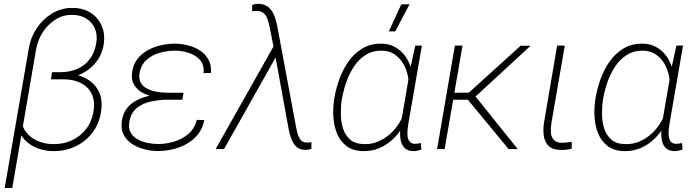

<svg xmlns="http://www.w3.org/2000/svg" viewBox="-20 -761 3555 980"><path d="M245.1 -386.7H312.5Q370.1 -385.3 415.3 -362.5Q460.4 -339.8 482.9 -296.6Q505.4 -253.4 496.1 -192.4Q486.8 -130.4 452.6 -85Q418.5 -39.6 366.5 -14.4Q314.5 10.7 252.9 10.3Q215.8 10.3 181.2 -1Q146.5 -12.2 119.9 -34.2Q93.3 -56.2 79.3 -87.4Q65.4 -118.7 70.3 -159.2L92.8 -170.9Q86.9 -124 109.6 -91.6Q132.3 -59.1 170.7 -42.2Q209 -25.4 251.5 -25.4Q303.7 -24.9 346.7 -44.7Q389.6 -64.5 418.7 -101.6Q447.8 -138.7 457 -190.4Q465.8 -242.2 449.5 -278.6Q433.1 -314.9 396.7 -335Q360.4 -355 310.5 -356H240.2ZM349.1 -720.7Q402.3 -720.7 440.9 -696.8Q479.5 -672.9 498.3 -631.3Q517.1 -589.8 509.8 -537.1Q501.5 -482.4 470 -443.1Q438.5 -403.8 392.1 -382.3Q345.7 -360.8 293 -360.4H241.2L245.6 -392.6H291Q338.4 -393.1 376 -409.9Q413.6 -426.8 438.2 -459.5Q462.9 -492.2 471.2 -539.6Q478.5 -581.5 464.8 -614.3Q451.2 -647 420.9 -666Q390.6 -685.1 348.1 -685.1Q300.8 -685.5 262.9 -661.1Q225.1 -636.7 199.7 -598.4Q174.3 -560.1 165.5 -516.1L42.5 198.7H3.9L127.4 -516.1Q136.2 -569.8 167.2 -616.5Q198.2 -663.1 245.1 -691.9Q292 -720.7 349.1 -720.7Z M828.1 -280.8H915.5L910.6 -252H831.1Q792 -251.5 750.7 -242.9Q709.5 -234.4 679.2 -210.7Q648.9 -187 640.6 -141.1Q634.3 -107.9 646.2 -85.7Q658.2 -63.5 681.4 -50.5Q704.6 -37.6 732.7 -31.7Q760.7 -25.9 787.1 -25.9Q827.6 -25.9 869.1 -38.3Q910.6 -50.8 942.1 -77.9Q973.6 -105 983.9 -148.9L1022.5 -148.4Q1015.1 -106.9 991.9 -77.1Q968.8 -47.4 935.5 -28.1Q902.3 -8.8 863.8 0.5Q825.2 9.8 786.6 9.8Q752.4 9.8 717.8 1Q683.1 -7.8 654.8 -25.9Q626.5 -43.9 611.3 -72.8Q596.2 -101.6 601.6 -142.1Q607.4 -184.1 629.9 -210.9Q652.3 -237.8 685.1 -252.9Q717.8 -268.1 755.1 -274.2Q792.5 -280.3 828.1 -280.8ZM911.6 -257.8H829.6Q801.3 -258.8 768.6 -265.6Q735.8 -272.5 708 -287.4Q680.2 -302.2 664.8 -327.4Q649.4 -352.5 653.8 -389.6Q659.2 -430.2 680.4 -458.5Q701.7 -486.8 733.4 -504.4Q765.1 -522 801.8 -530Q838.4 -538.1 874.5 -538.1Q908.2 -537.6 941.9 -528.8Q975.6 -520 1002.7 -501.7Q1029.8 -483.4 1044.9 -455.3Q1060.1 -427.2 1056.6 -388.2H1018.6Q1023.4 -429.7 1001.2 -454.6Q979 -479.5 943.8 -491Q908.7 -502.4 874 -502.4Q836.4 -502.4 797.6 -492.2Q758.8 -481.9 730 -457.3Q701.2 -432.6 692.9 -390.6Q687 -358.9 698.5 -338.9Q710 -318.8 731.9 -307.9Q753.9 -296.9 780.5 -292.5Q807.1 -288.1 832 -287.6H917Z M1388.2 -470.2 1123.5 0H1080.6L1383.8 -537.6L1412.6 -523.9ZM1296.4 -741.2Q1322.8 -741.2 1340.1 -731Q1357.4 -720.7 1368.4 -703.6Q1379.4 -686.5 1385.7 -665.3Q1392.1 -644 1396 -623L1490.7 -115.2Q1493.7 -98.6 1498.8 -79.8Q1503.9 -61 1514.6 -47.4Q1525.4 -33.7 1546.4 -33.2Q1552.2 -32.7 1558.1 -33.7Q1564 -34.7 1569.8 -35.6L1569.3 -1Q1563 1 1555.9 2.4Q1548.8 3.9 1541.5 3.9Q1510.7 4.4 1493.4 -11.5Q1476.1 -27.3 1467.3 -51.5Q1458.5 -75.7 1453.6 -100.6L1384.3 -480.5L1358.4 -612.8Q1354.5 -632.8 1348.6 -654.1Q1342.8 -675.3 1329.8 -689.9Q1316.9 -704.6 1291 -705.1Q1285.2 -705.6 1279.1 -704.6Q1272.9 -703.6 1267.1 -703.1V-736.3Q1274.4 -738.3 1281.7 -739.7Q1289.1 -741.2 1296.4 -741.2Z M1685.5 -252 1687 -262.2Q1694.8 -309.1 1712.4 -357.7Q1730 -406.2 1758.8 -447.3Q1787.6 -488.3 1829.1 -513.4Q1870.6 -538.6 1925.8 -538.1Q1960 -538.1 1986.8 -525.6Q2013.7 -513.2 2033.7 -492.2Q2053.7 -471.2 2066.4 -443.8Q2079.1 -416.5 2084.7 -386Q2090.3 -355.5 2088.4 -324.7L2065.9 -190.4Q2056.6 -150.9 2035.9 -114.7Q2015.1 -78.6 1985.1 -50.3Q1955.1 -22 1917.5 -5.6Q1879.9 10.7 1837.4 10.3Q1783.7 10.3 1750.5 -14.2Q1717.3 -38.6 1700.9 -77.9Q1684.6 -117.2 1681.6 -162.8Q1678.7 -208.5 1685.5 -252ZM1726.6 -262.2 1724.6 -252Q1719.2 -216.8 1719.7 -177.2Q1720.2 -137.7 1731.4 -103.3Q1742.7 -68.8 1769 -47.1Q1795.4 -25.4 1841.8 -25.4Q1878.9 -24.9 1912.1 -39.3Q1945.3 -53.7 1972.4 -78.4Q1999.5 -103 2018.6 -134.5Q2037.6 -166 2046.9 -200.7L2065.9 -309.1Q2068.4 -341.8 2061.3 -375.5Q2054.2 -409.2 2037.1 -437.7Q2020 -466.3 1992.9 -484.1Q1965.8 -502 1929.2 -502.4Q1881.8 -502.9 1846.7 -480.7Q1811.5 -458.5 1787.4 -422.4Q1763.2 -386.2 1748.3 -343.8Q1733.4 -301.3 1726.6 -262.2ZM2099.6 -528.3H2133.3L2064 -127.9Q2062 -116.2 2060.3 -99.1Q2058.6 -82 2060.3 -65.7Q2062 -49.3 2070.8 -38.3Q2079.6 -27.3 2098.1 -26.9Q2106 -26.9 2113.3 -28.3Q2120.6 -29.8 2128.4 -30.8L2130.9 2Q2121.1 5.4 2111.8 7.8Q2102.5 10.3 2092.3 10.3Q2063 10.3 2047.9 -3.2Q2032.7 -16.6 2027.1 -37.8Q2021.5 -59.1 2022.2 -83Q2022.9 -106.9 2025.9 -128.4L2075.7 -419.4ZM1964.4 -600.6 2028.3 -738.8H2070.3L1997.1 -600.6Z M2340.8 -528.3 2249.5 0H2210.9L2301.8 -528.3ZM2688 -527.3 2389.6 -252H2278.8L2282.7 -287.6L2373 -288.1L2637.7 -527.8ZM2576.2 0 2363.3 -257.8 2390.6 -289.1 2622.6 0Z M2823.7 -528.3H2862.8L2794.4 -132.8Q2790.5 -108.9 2791.7 -85.9Q2793 -63 2805.7 -47.9Q2818.4 -32.7 2847.7 -32.2Q2860.4 -32.2 2873 -33.7Q2885.7 -35.2 2898.4 -36.6L2897.9 -2.4Q2884.3 1.5 2870.6 2.9Q2856.9 4.4 2842.8 4.4Q2801.3 3.9 2781 -15.6Q2760.7 -35.2 2755.9 -66.4Q2751 -97.7 2756.3 -132.8Z M3018.6 -252 3020 -262.2Q3027.8 -309.1 3045.4 -357.7Q3063 -406.2 3091.8 -447.3Q3120.6 -488.3 3162.1 -513.4Q3203.6 -538.6 3258.8 -538.1Q3293 -538.1 3319.8 -525.6Q3346.7 -513.2 3366.7 -492.2Q3386.7 -471.2 3399.4 -443.8Q3412.1 -416.5 3417.7 -386Q3423.3 -355.5 3421.4 -324.7L3398.9 -190.4Q3389.6 -150.9 3368.9 -114.7Q3348.1 -78.6 3318.1 -50.3Q3288.1 -22 3250.5 -5.6Q3212.9 10.7 3170.4 10.3Q3116.7 10.3 3083.5 -14.2Q3050.3 -38.6 3033.9 -77.9Q3017.6 -117.2 3014.6 -162.8Q3011.7 -208.5 3018.6 -252ZM3059.6 -262.2 3057.6 -252Q3052.2 -216.8 3052.7 -177.2Q3053.2 -137.7 3064.5 -103.3Q3075.7 -68.8 3102.1 -47.1Q3128.4 -25.4 3174.8 -25.4Q3211.9 -24.9 3245.1 -39.3Q3278.3 -53.7 3305.4 -78.4Q3332.5 -103 3351.6 -134.5Q3370.6 -166 3379.9 -200.7L3398.9 -309.1Q3401.4 -341.8 3394.3 -375.5Q3387.2 -409.2 3370.1 -437.7Q3353 -466.3 3325.9 -484.1Q3298.8 -502 3262.2 -502.4Q3214.8 -502.9 3179.7 -480.7Q3144.5 -458.5 3120.4 -422.4Q3096.2 -386.2 3081.3 -343.8Q3066.4 -301.3 3059.6 -262.2ZM3432.6 -528.3H3466.3L3397 -127.9Q3395 -116.2 3393.3 -99.1Q3391.6 -82 3393.3 -65.7Q3395 -49.3 3403.8 -38.3Q3412.6 -27.3 3431.2 -26.9Q3439 -26.9 3446.3 -28.3Q3453.6 -29.8 3461.4 -30.8L3463.9 2Q3454.1 5.4 3444.8 7.8Q3435.5 10.3 3425.3 10.3Q3396 10.3 3380.9 -3.2Q3365.7 -16.6 3360.1 -37.8Q3354.5 -59.1 3355.2 -83Q3356 -106.9 3358.9 -128.4L3408.7 -419.4Z"/></svg>

Font: Roboto ExtraLight
Style: Italic
Weight: 250
Designer: Christian Robertson
Foundry: Google
Version: Version 3.009; 2024